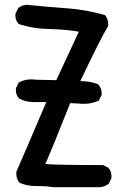

<svg xmlns="http://www.w3.org/2000/svg" viewBox="-20 -782 540 804"><path d="M144 -2.9H128.9Q93.8 -2.9 63.5 -16.1L61.5 -17.1L60.1 -18.6Q48.3 -34.2 48.3 -55.2Q48.3 -58.6 48.8 -63.5Q78.1 -129.4 173.8 -354.5H122.1Q87.9 -354.5 59.6 -369.6L58.6 -371.1Q46.4 -384.8 46.4 -405.3Q46.4 -408.2 46.9 -413.1L58.6 -436.5L60.5 -437.5Q84 -449.7 111.3 -449.7Q121.1 -449.7 131.3 -448.2L215.8 -446.3L310.1 -649.4Q252.4 -659.2 190.9 -660.2Q121.6 -661.1 58.1 -681.6L56.6 -683.6Q44.4 -697.3 44.4 -717.8Q44.4 -721.2 44.9 -725.6L56.2 -748L57.6 -749.5Q73.7 -761.7 93.3 -761.7Q98.6 -761.7 104.5 -760.7Q182.6 -752.9 262.5 -747.1Q342.3 -741.2 419.9 -718.8L421.4 -716.8Q433.1 -701.2 433.1 -680.7Q433.1 -677.7 432.6 -672.4Q399.4 -618.2 316.4 -442.4Q355.5 -442.4 390.1 -429.7L391.6 -428.2Q405.8 -412.1 405.8 -391.1Q405.8 -388.2 405.3 -383.8L393.6 -360.4Q363.8 -347.2 331.5 -347.2Q319.3 -347.2 307.1 -348.6L273.9 -350.1Q198.2 -159.2 169.9 -95.2Q217.8 -90.8 409.2 -90.8H411.1L433.6 -79.6L434.6 -78.1Q446.8 -64.5 446.8 -43.5Q446.8 -40 446.3 -35.2L435.1 -12.2Q418 -0.5 399.9 2H204.6Q174.3 -2.9 144 -2.9Z"/></svg>

Font: Bakudai
Style: Bold
Weight: 700
Version: Version 1.48